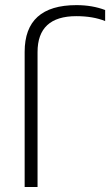

<svg xmlns="http://www.w3.org/2000/svg" viewBox="-20 -744 438 764"><path d="M78.1 0V-537.6Q78.1 -723.6 284.2 -723.6Q347.2 -723.6 398.4 -704.1V-660.2Q350.1 -679.7 283.7 -679.7Q129.4 -679.7 129.4 -536.6V0Z"/></svg>

Font: Voltera Light
Style: Light
Weight: 300
Designer: Bernd Montag
Version: Version 1.301